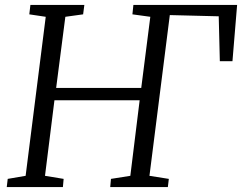

<svg xmlns="http://www.w3.org/2000/svg" viewBox="-20 -763 987 783"><path d="M7.5 0 11.5 -33.5 84.5 -46 166.5 -694.5 99.5 -704.5 104 -743H324L319 -704.5L246.5 -694.5L209 -404.5H556L593 -694.5L520 -704.5L524 -743H947L928 -513.5H876.5L872 -696.5L672.5 -701.5L589.5 -46L668.5 -33.5L664.5 0H429.5L432.5 -33.5L511.5 -46L549.5 -354H202L163.5 -46L239.5 -33.5L236.5 0Z"/></svg>

Font: Merriweather 28pt Light
Style: Italic
Weight: 300
Italic angle: -7.8°
Version: Version 2.101